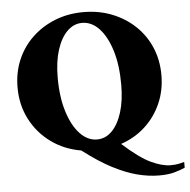

<svg xmlns="http://www.w3.org/2000/svg" viewBox="-56 -726 928 940"><g transform="rotate(-5 408.0 -255.5)"><path d="M689 159Q637 159 581 144.5Q525 130 460.5 96.5Q396 63 319 4Q236 -10 172 -56.5Q108 -103 71.5 -173.5Q35 -244 35 -330Q35 -404 61.5 -466Q88 -528 136 -573.5Q184 -619 248 -644.5Q312 -670 388 -670Q464 -670 528.5 -644.5Q593 -619 641 -573.5Q689 -528 715.5 -466Q742 -404 742 -330Q742 -254 713.5 -190Q685 -126 634.5 -80Q584 -34 516 -11Q598 63 653 88.5Q708 114 748 114Q772 114 788.5 110.5Q805 107 816 104V132Q794 142 764 150.5Q734 159 689 159ZM401 -43Q443 -43 474.5 -75Q506 -107 524 -164.5Q542 -222 542 -301Q542 -397 520 -468Q498 -539 461 -578.5Q424 -618 377 -618Q336 -618 304 -586.5Q272 -555 253.5 -497.5Q235 -440 235 -361Q235 -265 257.5 -193.5Q280 -122 317.5 -82.5Q355 -43 401 -43Z"/></g></svg>

Font: Spectral ExtraBold
Style: Regular
Weight: 800
Designer: Jean-Baptiste Levee
Foundry: Production Type
Version: Version 2.001